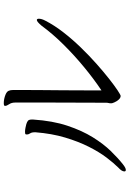

<svg xmlns="http://www.w3.org/2000/svg" viewBox="149 -834 701 1040"><g transform="rotate(-90 500.0 -314.5)"><path d="M460 -65Q460 -72 461.5 -77.5Q463 -83 463 -90Q463 -162 463.5 -238Q464 -314 464 -384Q464 -454 464 -506.5Q464 -559 464 -583Q464 -603 455 -616Q446 -629 446 -638V-639Q446 -645 461 -645Q483 -645 506 -636Q523 -629 527.5 -619Q532 -609 532 -595V-574Q532 -567 532 -529.5Q532 -492 531.5 -437Q531 -382 530.5 -321Q530 -260 530 -205.5Q530 -151 530 -116Q590 -156 654.5 -209Q719 -262 778 -321.5Q837 -381 880 -440Q902 -466 911 -466Q918 -466 918 -455Q918 -440 908 -421Q883 -372 845 -323Q807 -274 762.5 -228Q718 -182 674 -143Q630 -104 592.5 -74.5Q555 -45 530 -28.5Q505 -12 500 -12Q489 -12 479.5 -23Q470 -34 465 -46Q460 -58 460 -61ZM372 -486Q365 -380 338.5 -300.5Q312 -221 276 -163Q240 -105 201.5 -65.5Q163 -26 130 0Q110 16 99 16Q91 16 91 8Q91 -6 112 -25Q136 -49 166 -88.5Q196 -128 224.5 -184.5Q253 -241 274.5 -313Q296 -385 303 -473V-477Q303 -494 297 -502.5Q291 -511 291 -520Q291 -524 292 -526Q293 -530 305 -530Q315 -530 327.5 -527.5Q340 -525 347 -523Q360 -519 366 -513.5Q372 -508 372 -493Z"/></g></svg>

Font: QiushuiShotai
Style: Regular
Weight: 600
Designer: Fontworks Inc.
Foundry: Fontworks Inc.
Version: Version 1.250